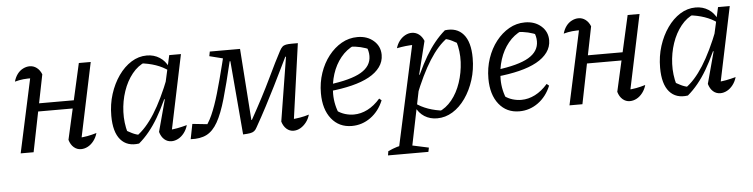

<svg xmlns="http://www.w3.org/2000/svg" viewBox="-44 -696 4288 1094"><g transform="rotate(-5 2100.5 -149.5)"><path d="M398 6Q375 6 357 -9.5Q339 -25 331 -53L428 -484H496L399 -23L384 -59Q414 -60 440.5 -65Q467 -70 493 -78Q486 -53 471 -33.5Q456 -14 437 -4Q418 6 398 6ZM53 0 152 -458 163 -421Q129 -422 105 -419.5Q81 -417 56 -410Q63 -435 76.5 -453Q90 -471 109 -480.5Q128 -490 147 -490Q169 -490 187 -476.5Q205 -463 215 -438L127 0ZM136 -229 145 -275H414L405 -229Z M730 3Q662 13 624 -31Q586 -75 586 -168Q586 -234 604.5 -292Q623 -350 655 -395.5Q687 -441 728.5 -467Q770 -493 817 -493Q858 -493 890 -472.5Q922 -452 938 -416L937 -395Q874 -442 773 -452L806 -457Q763 -440 730 -399Q697 -358 678 -302Q659 -246 656.5 -184Q654 -122 671 -63L650 -85Q673 -71 695 -60Q717 -49 742 -45L719 -40Q774 -78 824 -157Q874 -236 922 -360L940 -346Q892 -219 842 -134Q792 -49 730 3ZM916 -25 902 -59Q928 -60 954.5 -65Q981 -70 1010 -78Q1003 -53 988 -33.5Q973 -14 954 -4Q935 6 916 6Q892 6 874.5 -9.5Q857 -25 849 -53L898 -235L890 -237L945 -484H1012Z M1614 7Q1591 7 1573.5 -8.5Q1556 -24 1548 -51L1607 -417H1603Q1590 -391 1570 -349.5Q1550 -308 1524 -256Q1498 -204 1468 -146.5Q1438 -89 1405 -31Q1398 -17 1389 -10Q1380 -3 1365 -0.5Q1350 2 1325 3L1289 -419H1285Q1255 -292 1231 -208.5Q1207 -125 1180 -77.5Q1153 -30 1116.5 -11.5Q1080 7 1025 4L1042 -82L1146 -71L1102 -41Q1132 -73 1154 -122.5Q1176 -172 1196.5 -242.5Q1217 -313 1241 -409L1255 -466L1271 -433L1172 -458L1177 -484H1350L1379 -75H1382Q1454 -204 1500.5 -301.5Q1547 -399 1576 -453Q1584 -468 1592 -475.5Q1600 -483 1613 -485.5Q1626 -488 1647 -488H1681L1616 -24L1600 -58Q1629 -60 1656 -64.5Q1683 -69 1708 -77Q1701 -52 1686 -33Q1671 -14 1652.5 -3.5Q1634 7 1614 7Z M1947 9Q1874 9 1830.5 -45.5Q1787 -100 1787 -192Q1787 -253 1805.5 -307.5Q1824 -362 1856.5 -403.5Q1889 -445 1931 -469Q1973 -493 2022 -493Q2078 -493 2114.5 -461Q2151 -429 2151 -380Q2151 -342 2128.5 -311Q2106 -280 2065 -257.5Q2024 -235 1965.5 -220.5Q1907 -206 1835 -199V-237Q1964 -253 2022.5 -287.5Q2081 -322 2081 -380Q2081 -409 2068 -436L2093 -414Q2065 -427 2035.5 -434Q2006 -441 1974 -442L2000 -448Q1955 -428 1922.5 -388Q1890 -348 1873 -295Q1856 -242 1856 -182Q1856 -150 1863 -118.5Q1870 -87 1884 -58L1867 -86Q1889 -70 1914 -62.5Q1939 -55 1964 -55Q2004 -55 2042.5 -74.5Q2081 -94 2115 -133L2128 -122Q2103 -61 2054.5 -26Q2006 9 1947 9Z M2435 8Q2394 8 2362.5 -12Q2331 -32 2314 -69L2315 -90Q2378 -43 2479 -32L2446 -28Q2489 -45 2522 -85.5Q2555 -126 2574 -182.5Q2593 -239 2596 -300.5Q2599 -362 2581 -421L2602 -400Q2579 -414 2557.5 -425Q2536 -436 2510 -440L2533 -444Q2478 -406 2428 -327Q2378 -248 2330 -125L2312 -139Q2360 -266 2410 -350.5Q2460 -435 2522 -488Q2590 -497 2628 -453Q2666 -409 2666 -317Q2666 -251 2647.5 -192.5Q2629 -134 2597 -88.5Q2565 -43 2523.5 -17.5Q2482 8 2435 8ZM2137 194 2141 170Q2170 157 2191.5 150.5Q2213 144 2239 141L2373 170L2368 194ZM2195 194 2337 -458 2348 -421Q2317 -421 2291.5 -418Q2266 -415 2241 -410Q2248 -434 2262 -452Q2276 -470 2294.5 -480Q2313 -490 2332 -490Q2355 -490 2373 -476.5Q2391 -463 2401 -438L2354 -249L2361 -246L2271 194Z M2905 9Q2832 9 2788.5 -45.5Q2745 -100 2745 -192Q2745 -253 2763.5 -307.5Q2782 -362 2814.5 -403.5Q2847 -445 2889 -469Q2931 -493 2980 -493Q3036 -493 3072.5 -461Q3109 -429 3109 -380Q3109 -342 3086.5 -311Q3064 -280 3023 -257.5Q2982 -235 2923.5 -220.5Q2865 -206 2793 -199V-237Q2922 -253 2980.5 -287.5Q3039 -322 3039 -380Q3039 -409 3026 -436L3051 -414Q3023 -427 2993.5 -434Q2964 -441 2932 -442L2958 -448Q2913 -428 2880.5 -388Q2848 -348 2831 -295Q2814 -242 2814 -182Q2814 -150 2821 -118.5Q2828 -87 2842 -58L2825 -86Q2847 -70 2872 -62.5Q2897 -55 2922 -55Q2962 -55 3000.5 -74.5Q3039 -94 3073 -133L3086 -122Q3061 -61 3012.5 -26Q2964 9 2905 9Z M3537 6Q3514 6 3496 -9.5Q3478 -25 3470 -53L3567 -484H3635L3538 -23L3523 -59Q3553 -60 3579.5 -65Q3606 -70 3632 -78Q3625 -53 3610 -33.5Q3595 -14 3576 -4Q3557 6 3537 6ZM3192 0 3291 -458 3302 -421Q3268 -422 3244 -419.5Q3220 -417 3195 -410Q3202 -435 3215.5 -453Q3229 -471 3248 -480.5Q3267 -490 3286 -490Q3308 -490 3326 -476.5Q3344 -463 3354 -438L3266 0ZM3275 -229 3284 -275H3553L3544 -229Z M3869 3Q3801 13 3763 -31Q3725 -75 3725 -168Q3725 -234 3743.5 -292Q3762 -350 3794 -395.5Q3826 -441 3867.5 -467Q3909 -493 3956 -493Q3997 -493 4029 -472.5Q4061 -452 4077 -416L4076 -395Q4013 -442 3912 -452L3945 -457Q3902 -440 3869 -399Q3836 -358 3817 -302Q3798 -246 3795.5 -184Q3793 -122 3810 -63L3789 -85Q3812 -71 3834 -60Q3856 -49 3881 -45L3858 -40Q3913 -78 3963 -157Q4013 -236 4061 -360L4079 -346Q4031 -219 3981 -134Q3931 -49 3869 3ZM4055 -25 4041 -59Q4067 -60 4093.5 -65Q4120 -70 4149 -78Q4142 -53 4127 -33.5Q4112 -14 4093 -4Q4074 6 4055 6Q4031 6 4013.5 -9.5Q3996 -25 3988 -53L4037 -235L4029 -237L4084 -484H4151Z"/></g></svg>

Font: Piazzolla 24pt
Style: Italic
Weight: 400
Italic angle: -11.3°
Designer: Juan Pablo del Peral
Foundry: Huerta Tipografica
Version: Version 2.005